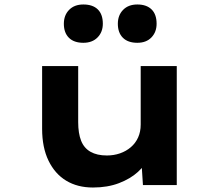

<svg xmlns="http://www.w3.org/2000/svg" viewBox="-20 -826 984 857"><path d="M395 11Q326 11 275.5 -19.5Q225 -50 196.5 -109Q168 -168 168 -251V-531H329V-281Q329 -231 342 -198Q355 -165 384 -148.5Q413 -132 457 -132Q488 -132 515.5 -141.5Q543 -151 564 -169Q585 -187 596.5 -212.5Q608 -238 608 -270V-531H769V0H618L611 -109L641 -121Q629 -89 595.5 -58.5Q562 -28 511 -8.5Q460 11 395 11ZM593 -635Q551 -635 528.5 -657.5Q506 -680 506 -720Q506 -758 529.5 -782Q553 -806 593 -806Q634 -806 656.5 -784Q679 -762 679 -720Q679 -683 656 -659Q633 -635 593 -635ZM352 -635Q310 -635 287.5 -657.5Q265 -680 265 -720Q265 -758 288.5 -782Q312 -806 352 -806Q394 -806 416.5 -784Q439 -762 439 -720Q439 -683 415.5 -659Q392 -635 352 -635Z"/></svg>

Font: Lexend Tera
Style: Bold
Weight: 700
Designer: Bonnie Shaver-Troup, Thomas Jockin
Foundry: Lexend
Version: Version 1.007